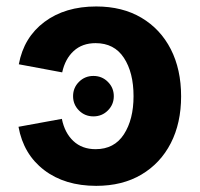

<svg xmlns="http://www.w3.org/2000/svg" viewBox="-20 -573 628 603"><path d="M282.2 10.7Q183.6 10.7 118.7 -38.8Q53.7 -88.4 38.1 -174.8L174.3 -199.7Q183.1 -155.8 210.4 -130.1Q237.8 -104.5 280.3 -104.5Q338.9 -104.5 369.1 -151.1Q399.4 -197.8 399.4 -271Q399.4 -345.2 369.1 -391.4Q338.9 -437.5 280.3 -437.5Q238.3 -437.5 211.4 -412.8Q184.6 -388.2 175.3 -345.7L39.1 -371.1Q54.7 -455.6 119.6 -504.2Q184.6 -552.7 282.2 -552.7Q364.3 -552.7 424.1 -517.3Q483.9 -481.9 516.4 -418.5Q548.8 -355 548.8 -270.5Q548.8 -186.5 516.4 -123.3Q483.9 -60.1 424.1 -24.7Q364.3 10.7 282.2 10.7ZM273.4 -207.5Q246.6 -207.5 228 -226.1Q209.5 -244.6 209.5 -271Q209.5 -297.4 228 -315.9Q246.6 -334.5 273.4 -334.5Q300.3 -334.5 318.8 -315.9Q337.4 -297.4 337.4 -271Q337.4 -244.6 318.8 -226.1Q300.3 -207.5 273.4 -207.5Z"/></svg>

Font: Inter
Style: Bold
Weight: 700
Designer: Rasmus Andersson
Foundry: rsms
Version: Version 4.001;git-9221beed3